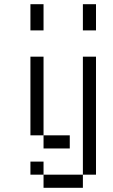

<svg xmlns="http://www.w3.org/2000/svg" viewBox="-20 -770 540 915"><path d="M312.5 -62.5V-125H187.5V-62.5ZM187.5 62.5V125H375V62.5ZM187.5 62.5V0H125V62.5ZM375 62.5H437.5V-500H375ZM187.5 -125Q187.5 -125 187.5 -500H125Q125 -500 125 -125ZM125 -750Q125 -750 125 -625H187.5Q187.5 -625 187.5 -750ZM375 -750Q375 -750 375 -625H437.5Q437.5 -625 437.5 -750Z"/></svg>

Font: Unifont
Style: Regular
Weight: 500
Version: Version 13.0.05